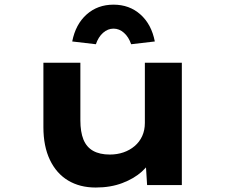

<svg xmlns="http://www.w3.org/2000/svg" viewBox="-20 -803 984 833"><path d="M395.1 10.6Q326.3 10.6 275.5 -19.9Q224.7 -50.3 196.5 -109.4Q168.3 -168.4 168.3 -251.3V-530.7H328.7V-281Q328.7 -230.8 341.9 -197.9Q355.1 -165 383.8 -148.7Q412.6 -132.5 456.6 -132.5Q488.2 -132.5 515.6 -141.9Q543 -151.3 564.1 -169.2Q585.2 -187 596.9 -212.6Q608.5 -238.2 608.5 -269.6V-530.7H768.9V0H618.2L611.4 -108.9L640.8 -120.9Q629.4 -89.3 595.7 -58.8Q562 -28.3 511 -8.9Q460 10.6 395.1 10.6ZM396 -611.1 293.3 -623.1Q307.9 -697.5 355.6 -740.1Q403.4 -782.8 472.5 -782.8Q541.7 -782.8 589.4 -740.1Q637.2 -697.5 651.7 -623.1L549 -611.1Q538.3 -642.6 517.8 -660.7Q497.4 -678.8 472.5 -678.8Q447.7 -678.8 427.2 -660.7Q406.7 -642.6 396 -611.1Z"/></svg>

Font: Lexend Tera
Style: Regular
Weight: 400
Designer: Bonnie Shaver-Troup, Thomas Jockin
Foundry: Lexend
Version: Version 1.007